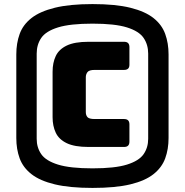

<svg xmlns="http://www.w3.org/2000/svg" viewBox="-20 -831 907 942"><path d="M807 -154Q807 -99 790.5 -54Q774 -9 733 23.5Q692 56 619.5 73.5Q547 91 434 91Q322 91 249 73.5Q176 56 134.5 23.5Q93 -9 76.5 -54Q60 -99 60 -154V-564Q60 -619 76.5 -664.5Q93 -710 134.5 -742.5Q176 -775 249 -793Q322 -811 434 -811Q547 -811 619.5 -793Q692 -775 733 -742.5Q774 -710 790.5 -664.5Q807 -619 807 -564ZM707 -150V-568Q707 -612 684.5 -645Q662 -678 603 -696.5Q544 -715 434 -715Q324 -715 264.5 -696.5Q205 -678 182.5 -645Q160 -612 160 -568V-150Q160 -107 182.5 -74.5Q205 -42 264.5 -23.5Q324 -5 434 -5Q544 -5 603 -23.5Q662 -42 684.5 -74.5Q707 -107 707 -150ZM589 -110H414Q346 -110 307.5 -128.5Q269 -147 253.5 -180Q238 -213 238 -256V-479Q238 -523 253.5 -556Q269 -589 307.5 -607.5Q346 -626 414 -626H589Q615 -626 615 -600V-513Q615 -488 589 -488H445Q417 -488 409 -477Q401 -466 401 -452V-281Q401 -266 409 -256.5Q417 -247 445 -247H589Q615 -247 615 -221V-136Q615 -110 589 -110Z"/></svg>

Font: Bungee Tint
Style: Regular
Weight: 400
Designer: David Jonathan Ross
Foundry: David Jonathan Ross
Version: Version 2.001